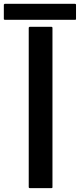

<svg xmlns="http://www.w3.org/2000/svg" viewBox="-92 -967 411 987"><path d="M177.7 -824.2Q177.7 -672.9 177.7 -370.1Q177.7 -248 177.7 -4.9Q177.7 -2.9 176.8 -1Q174.8 0 172.9 0Q135.7 0 60.5 0Q58.6 0 57.6 -1Q55.7 -2.9 55.7 -4.9Q55.7 -107.4 55.7 -312.5Q55.7 -483.4 55.7 -824.2Q55.7 -826.2 57.6 -827.1Q58.6 -829.1 60.5 -829.1Q98.6 -829.1 172.9 -829.1Q174.8 -829.1 176.8 -827.1Q177.7 -826.2 177.7 -824.2ZM298.8 -943.4Q298.8 -918 298.8 -869.1Q298.8 -867.2 297.9 -866.2Q295.9 -865.2 293.9 -865.2Q173.8 -865.2 -67.4 -865.2Q-69.3 -865.2 -70.3 -866.2Q-72.3 -867.2 -72.3 -869.1Q-72.3 -893.6 -72.3 -943.4Q-72.3 -944.3 -70.3 -945.3Q-69.3 -947.3 -67.4 -947.3Q52.7 -947.3 293.9 -947.3Q295.9 -947.3 297.9 -945.3Q298.8 -944.3 298.8 -943.4Z"/></svg>

Font: Typeface
Style: Regular
Weight: 400
Version: Version 1.0